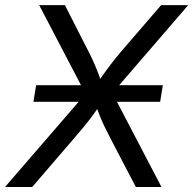

<svg xmlns="http://www.w3.org/2000/svg" viewBox="-39 -748 773 768"><path d="M94.7 -340.8 105.5 -407.2H612.3L601.6 -340.8ZM-19 0 332.5 -406.7 321.3 -337.9 117.7 -727.5H220.7L299.3 -572.8Q316.4 -540.5 327.4 -517.1Q338.4 -493.7 347.7 -470.9Q356.9 -448.2 367.2 -417.5H351.6Q372.1 -447.8 389.2 -470.7Q406.2 -493.7 425.3 -517.3Q444.3 -541 472.2 -572.8L605.5 -727.5H713.9L381.3 -341.8L392.6 -410.2L606.9 0H504.4L407.7 -185.1Q392.6 -214.4 381.8 -236.1Q371.1 -257.8 362.3 -279.5Q353.5 -301.3 343.3 -330.6H362.8Q343.3 -301.8 326.9 -279.8Q310.5 -257.8 292.5 -236.1Q274.4 -214.4 249 -185.1L89.8 0Z"/></svg>

Font: Inter 16pt
Style: Italic
Weight: 400
Italic angle: -9.3988°
Version: Version 4.001;git-66647c0bb